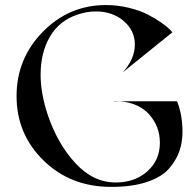

<svg xmlns="http://www.w3.org/2000/svg" viewBox="-20 -732 777 764"><path d="M433.6 -330.1V-329.1H457Q449.2 -330.1 433.6 -330.1ZM457 -329.1H684.6Q706.1 -274.4 706.1 -208Q706.1 -167 694.3 -131.8Q682.6 -96.7 653.8 -62.5Q625 -28.3 565.9 -8.3Q506.8 11.7 422.9 11.7Q260.7 11.7 153.3 -93.3Q45.9 -198.2 45.9 -349.6Q45.9 -499 150.4 -605.5Q254.9 -711.9 401.4 -711.9Q449.2 -711.9 494.1 -700.7Q539.1 -689.5 568.8 -673.8Q598.6 -658.2 621.6 -642.1Q644.5 -626 655.3 -615.2L666 -603.5L468.8 -444.3Q516.6 -498 516.6 -554.7Q516.6 -610.4 472.2 -648.4Q427.7 -686.5 361.3 -686.5Q325.2 -686.5 288.1 -673.8Q216.8 -650.4 179.2 -586.9Q141.6 -523.4 141.6 -434.6Q141.6 -359.4 170.9 -272.5Q209 -160.2 279.8 -83Q350.6 -5.9 440.4 -5.9Q516.6 -5.9 566.4 -50.3Q616.2 -94.7 616.2 -164.1Q616.2 -227.5 575.2 -274.9Q534.2 -322.3 457 -329.1Z"/></svg>

Font: Olivea
Style: LigaturesFont
Weight: 400
Designer: Achmad Aprilia Pratama
Version: Version 001.000